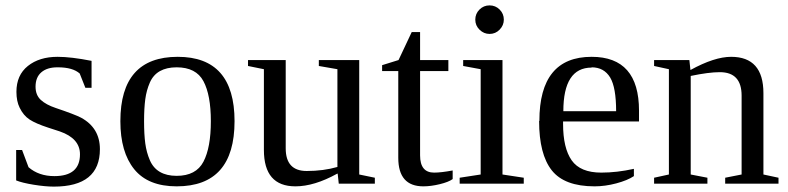

<svg xmlns="http://www.w3.org/2000/svg" viewBox="-20 -682 2926 713"><path d="M195 -432H193Q155 -432 133.5 -413.5Q112 -395 112 -360Q112 -329 131.5 -311Q151 -293 187 -281Q258 -257 281 -245Q351 -207 351 -128Q351 11 180 11Q148 11 105 4Q62 -3 40 -12V-125H62L86 -61Q124 -28 182 -28Q277 -28 277 -109Q277 -168 202 -194L159 -208Q113 -223 90 -238Q67 -253 53 -282Q41 -306 41 -341Q41 -403 83.5 -437Q126 -471 194 -471Q244 -471 320 -456V-356H297L276 -409Q250 -432 195 -432Z M640 -471Q851 -471 851 -232Q851 10 636 10Q530 10 478.5 -53.5Q427 -117 427 -232Q427 -471 640 -471ZM763 -232Q763 -329 735.5 -380.5Q708 -432 636 -432Q599 -432 574 -418Q549 -404 536.5 -375.5Q524 -347 519.5 -313.5Q515 -280 515 -232Q515 -183 519.5 -149.5Q524 -116 536.5 -87Q549 -58 574 -43.5Q599 -29 636 -29Q708 -29 735.5 -81.5Q763 -134 763 -232Z M1234 -37H1232Q1147 10 1077 10Q960 10 960 -125V-425L901 -437V-459H1041V-131Q1041 -47 1119 -47Q1181 -47 1233 -62V-425L1164 -437V-459H1314V-34L1372 -22V0H1238Z M1661 -17Q1646 -6 1613 2Q1580 10 1552 10Q1459 10 1459 -96V-418H1399V-440L1460 -459L1509 -563H1540V-459H1645V-418H1540V-105Q1540 -41 1592 -41Q1618 -41 1661 -49Z M1851 -609Q1851 -588 1835.5 -572Q1820 -556 1798 -556Q1777 -556 1761 -571.5Q1745 -587 1745 -609Q1745 -631 1760.5 -646.5Q1776 -662 1798 -662Q1820 -662 1835.5 -646.5Q1851 -631 1851 -609ZM1846 -34 1925 -22V0H1687V-22L1765 -34V-425L1700 -437V-459H1846Z M1982 -233H1983Q1983 -471 2177 -471Q2353 -471 2353 -271V-231H2071V-222Q2071 -132 2103 -86.5Q2135 -41 2213 -41Q2271 -41 2334 -55V-28Q2310 -12 2268.5 -1Q2227 10 2188 10Q2076 10 2029 -49.5Q1982 -109 1982 -233ZM2177 -432V-431Q2072 -431 2072 -269H2268Q2268 -357 2246 -394Q2223 -432 2177 -432Z M2734 -327Q2734 -414 2653 -414Q2612 -414 2545 -400V-34L2607 -22V0H2409V-22L2464 -34V-425L2409 -437V-459H2540L2544 -422Q2633 -471 2695 -471Q2815 -471 2815 -336V-34L2871 -22V0H2673V-22L2734 -34Z"/></svg>

Font: Libra Serif Modern
Style: Regular
Weight: 400
Designer: Stefan Peev, Context Ltd
Foundry: Stefan Peev, Context Ltd
Version: Version 1.000